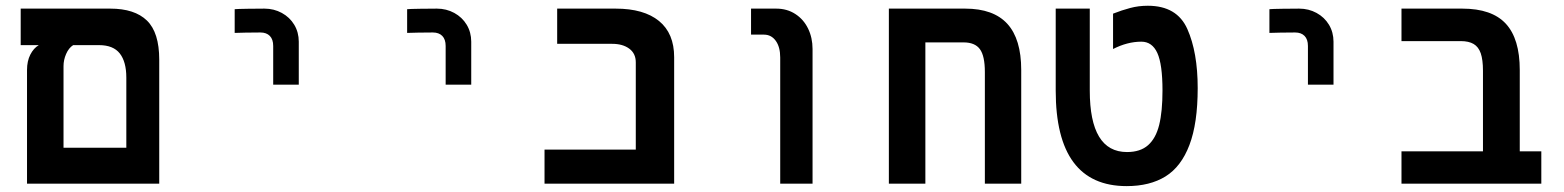

<svg xmlns="http://www.w3.org/2000/svg" viewBox="-20 -639 5440 668"><path d="M52 -609H363.5Q448.5 -609 491.2 -567.5Q534 -526 534 -431.5V0H74V-395.5Q74 -426.5 85.5 -449Q97 -471.5 115 -482H52ZM419.5 -125V-369Q419.5 -424 396.8 -453Q374 -482 324.5 -482H234.5Q219 -472 210 -451.2Q201 -430.5 201 -409V-125Z M900 -609Q878.5 -609 842.2 -608.5Q806 -608 796.5 -607V-524.5Q803.5 -525 834.5 -525.5Q865.5 -526 886 -526Q907 -526 918.8 -514Q930.5 -502 930.5 -479V-344.5H1019.5V-494Q1019.5 -526.5 1003.8 -552.8Q988 -579 960.5 -594Q933 -609 900 -609Z M1500 -609Q1478.5 -609 1442.2 -608.5Q1406 -608 1396.5 -607V-524.5Q1403.5 -525 1434.5 -525.5Q1465.5 -526 1486 -526Q1507 -526 1518.8 -514Q1530.5 -502 1530.5 -479V-344.5H1619.5V-494Q1619.5 -526.5 1603.8 -552.8Q1588 -579 1560.5 -594Q1533 -609 1500 -609Z M1874.5 -118.5H2192V-422Q2192 -453 2169.2 -469.8Q2146.5 -486.5 2110 -486.5H1918.5V-609H2122Q2220 -609 2272.8 -566Q2325.5 -523 2325.5 -440V0H1874.5Z M2638 -518.5H2593V-609H2680.5Q2718.5 -609 2747.2 -590.2Q2776 -571.5 2791.5 -539.5Q2807 -507.5 2807 -468.5V0H2694.5V-439Q2694.5 -475.5 2679 -497Q2663.5 -518.5 2638 -518.5Z M3533 -395.5V0H3406.5V-388.5Q3406.5 -444.5 3389.2 -468Q3372 -491.5 3332.5 -491.5H3199.5V0H3072.5V-609H3338Q3436.5 -609 3484.8 -556Q3533 -503 3533 -395.5Z M3653 -324V-609H3771.5V-324Q3771.5 -110 3901 -110Q3947.5 -110 3974.5 -134Q4001.5 -158 4013 -204.5Q4024.5 -251 4024.5 -324Q4024.5 -415.5 4006.5 -454.8Q3988.5 -494 3951 -494Q3902.5 -494 3852.5 -468.5V-591.5Q3883 -603.5 3912 -611.2Q3941 -619 3973.5 -619Q4075 -619 4111 -538Q4147 -457 4147 -332.5Q4147 -210 4118.2 -134.5Q4089.5 -59 4035 -25.2Q3980.5 8.5 3900 8.5Q3653 8.5 3653 -324Z M4500 -609Q4478.5 -609 4442.2 -608.5Q4406 -608 4396.5 -607V-524.5Q4403.5 -525 4434.5 -525.5Q4465.5 -526 4486 -526Q4507 -526 4518.8 -514Q4530.5 -502 4530.5 -479V-344.5H4619.5V-494Q4619.5 -526.5 4603.8 -552.8Q4588 -579 4560.5 -594Q4533 -609 4500 -609Z M5062 -496H4856V-609H5067.5Q5170.5 -609 5219 -556.5Q5267.5 -504 5267.5 -395.5V-112.5H5342.5V0H4856V-112.5H5139.5V-393Q5139.5 -431 5131.8 -453.5Q5124 -476 5107 -486Q5090 -496 5062 -496Z"/></svg>

Font: JuliaMono
Style: Bold
Weight: 700
Monospace: yes
Designer: cormullion
Foundry: corm
Version: Version 0.055; ttfautohint (v1.8.4)